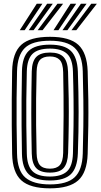

<svg xmlns="http://www.w3.org/2000/svg" viewBox="-20 -1008 543 1037"><path d="M249.8 9.2Q142.5 9.2 95 -34Q47.5 -77.2 45.5 -177.2Q44 -258.5 43.5 -329.8Q43 -401 43.5 -472Q44 -543 45.5 -623.5Q47.5 -723 95 -766.1Q142.5 -809.2 249.8 -809.2Q356.2 -809.2 403.1 -765.9Q450 -722.5 453.5 -624Q456.2 -537.5 457.1 -467.8Q458 -398 457 -329Q456 -260 453.5 -176.2Q450 -76.2 402.2 -33.5Q354.5 9.2 249.8 9.2ZM249.8 -12Q342 -12 383.1 -50.5Q424.2 -89 427 -178Q429.2 -256.5 430.1 -325.8Q431 -395 430.2 -466.4Q429.5 -537.8 427 -622.8Q424.2 -711.2 383.1 -749.6Q342 -788 249.8 -788Q154.5 -788 114.2 -748.9Q74 -709.8 72 -622.8Q70.2 -547.2 69.6 -477.8Q69 -408.2 69.6 -335.6Q70.2 -263 72 -178Q73.8 -86 117 -49Q160.2 -12 249.8 -12ZM249.8 -33.2Q170.2 -33.2 135.1 -66.9Q100 -100.5 98.5 -178Q97 -258.5 96.5 -329.6Q96 -400.8 96.5 -471.6Q97 -542.5 98.5 -622.8Q100 -699.8 135 -733.2Q170 -766.8 249.8 -766.8Q327.8 -766.8 362.6 -733.1Q397.5 -699.5 400.5 -621.8Q404.5 -507 404.6 -402.8Q404.8 -298.5 400.5 -178.8Q397.5 -101.2 362.8 -67.2Q328 -33.2 249.8 -33.2ZM249.8 -54.5Q311.5 -54.5 341.8 -82.4Q372 -110.2 374 -179.8Q376.2 -257.2 377.1 -328.1Q378 -399 377.2 -470.5Q376.5 -542 374 -621Q372 -689.8 341.9 -717.6Q311.8 -745.5 249.8 -745.5Q184 -745.5 155.1 -716.5Q126.2 -687.5 124.8 -621.8Q122.8 -536.8 122.1 -466.9Q121.5 -397 122.2 -328.5Q123 -260 124.8 -178.8Q126.2 -113.2 154.9 -83.9Q183.5 -54.5 249.8 -54.5ZM249.8 -75.8Q198.5 -75.8 175.6 -100.1Q152.8 -124.5 151.5 -179Q146.5 -395.8 151.5 -621.8Q152.8 -677 176 -700.6Q199.2 -724.2 249.8 -724.2Q300.8 -724.2 323.2 -700Q345.8 -675.8 347.5 -620.5Q350.2 -543.5 351.1 -474.6Q352 -405.8 351.2 -335.1Q350.5 -264.5 347.8 -182Q346 -127.2 324.4 -101.5Q302.8 -75.8 249.8 -75.8ZM249.8 -97Q285.8 -97 302.9 -116.1Q320 -135.2 321.2 -182.2Q323 -280 323.5 -382.9Q324 -485.8 321.2 -618.2Q320 -666.2 302.4 -684.6Q284.8 -703 249.8 -703Q212.5 -703 195.6 -684.1Q178.8 -665.2 177.8 -620.8Q175.8 -545 175.1 -474.5Q174.5 -404 175.1 -332.1Q175.8 -260.2 177.8 -179.8Q178.8 -135.5 195.5 -116.2Q212.2 -97 249.8 -97ZM86.8 -845 178.5 -987.8H209L113.2 -845ZM135.2 -845 234.5 -987.8H265L161.5 -845ZM183.5 -845 290.2 -987.8H320.8L210 -845ZM269.2 -845 361 -987.8H391.5L295.5 -845ZM317.5 -845 417 -987.8H447.5L344 -845ZM366 -845 472.8 -987.8H503.2L392.2 -845Z"/></svg>

Font: Big Shoulders Inline Text ExtraBold
Style: Regular
Weight: 800
Designer: Patric King
Foundry: XO Type Co
Version: Version 1.000